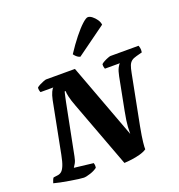

<svg xmlns="http://www.w3.org/2000/svg" viewBox="-182 -1142 1200 1284"><g transform="rotate(-20 418.0 -500.0)"><path d="M195 0Q185 0 158.5 -3.5Q132 -7 99 -12.5Q66 -18 36 -24Q6 -30 -11 -35Q-8 -46 -3.5 -56.5Q1 -67 5 -71L36 -75Q51 -77 63 -87Q75 -97 85.5 -122.5Q96 -148 105 -195L176 -560Q183 -593 192.5 -613Q202 -633 209 -637H118Q115 -642 113 -651.5Q111 -661 112 -671Q119 -678 133.5 -685.5Q148 -693 162.5 -698.5Q177 -704 182 -704H387L586 -169Q586 -197 587.5 -218.5Q589 -240 592.5 -264.5Q596 -289 603 -325L648 -557Q655 -593 665.5 -613Q676 -633 683 -637H576Q574 -643 572 -650.5Q570 -658 571 -671Q578 -678 592 -685.5Q606 -693 620.5 -698.5Q635 -704 640 -704H840Q842 -699 845 -687Q848 -675 845 -655L804 -644Q780 -638 767 -627.5Q754 -617 747 -599Q740 -581 734 -549L665 -195Q652 -126 648 -88Q644 -50 645 -38Q626 -25 597 -17Q568 -9 537.5 -5Q507 -1 483 0L306 -474Q290 -516 283.5 -545Q277 -574 278 -586H271Q270 -582 268 -574Q266 -566 263 -552.5Q260 -539 255 -515L184 -155Q179 -127 169.5 -110Q160 -93 154 -85L290 -69Q292 -64 293 -55Q294 -46 292 -35Q273 -20 242.5 -10Q212 0 195 0ZM449 -768Q434 -772 423 -782.5Q412 -793 407 -801Q445 -859 481 -904Q517 -949 545 -974.5Q573 -1000 586 -1000Q600 -1000 616 -987.5Q632 -975 644.5 -957Q657 -939 659 -920Z"/></g></svg>

Font: Texturina 12pt Black
Style: Italic
Weight: 900
Italic angle: -11°
Designer: Guillermo Torres Carreño
Foundry: Omnibus-Type
Version: Version 1.002